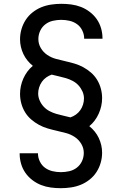

<svg xmlns="http://www.w3.org/2000/svg" viewBox="-20 -843 640 1006"><path d="M299 143Q272 143 246 139.5Q220 136 195.5 126.5Q171 117 149.5 100.5Q128 84 113 62.5Q98 41 90.5 15Q83 -11 83 -37Q83 -38 83 -38.5Q83 -39 83 -40H179Q179 -39 179 -39Q179 -39 179 -38Q179 -17 189 3.5Q199 24 216.5 36.5Q234 49 255.5 54Q277 59 299 59Q321 59 343 54Q365 49 382.5 35.5Q400 22 409.5 1.5Q419 -19 419 -42Q419 -67 406 -89Q393 -111 372 -125Q351 -139 327 -145.5Q303 -152 278.5 -157.5Q254 -163 230 -170Q206 -177 184 -189Q162 -201 143 -217.5Q124 -234 111 -255.5Q98 -277 91.5 -301.5Q85 -326 85 -351Q85 -372 89.5 -392.5Q94 -413 102.5 -432Q111 -451 123.5 -468Q136 -485 152 -498Q136 -511 123.5 -526.5Q111 -542 102.5 -560Q94 -578 89.5 -597.5Q85 -617 85 -637Q85 -664 92.5 -690Q100 -716 114.5 -738.5Q129 -761 150.5 -778Q172 -795 196.5 -805Q221 -815 248 -819Q275 -823 301 -823Q328 -823 354 -819.5Q380 -816 404.5 -806.5Q429 -797 450.5 -780.5Q472 -764 487 -742.5Q502 -721 509.5 -695Q517 -669 517 -643Q517 -642 517 -641.5Q517 -641 517 -640H421Q421 -641 421 -641Q421 -641 421 -642Q421 -663 411 -683.5Q401 -704 383.5 -716.5Q366 -729 344.5 -734Q323 -739 301 -739Q279 -739 257 -734Q235 -729 217.5 -715.5Q200 -702 190.5 -681.5Q181 -661 181 -638Q181 -613 194 -591Q207 -569 228 -555Q249 -541 273 -534.5Q297 -528 321.5 -522.5Q346 -517 370 -510Q394 -503 416 -491Q438 -479 457 -462.5Q476 -446 489 -424.5Q502 -403 508.5 -378.5Q515 -354 515 -329Q515 -308 510.5 -287.5Q506 -267 497.5 -248Q489 -229 476.5 -212Q464 -195 448 -182Q464 -169 476.5 -153.5Q489 -138 497.5 -120Q506 -102 510.5 -82.5Q515 -63 515 -43Q515 -16 507.5 10Q500 36 485.5 58.5Q471 81 449.5 98Q428 115 403.5 125Q379 135 352 139Q325 143 299 143ZM349 -228Q364 -233 377.5 -242.5Q391 -252 400.5 -265.5Q410 -279 415 -295Q420 -311 420 -327Q420 -346 412 -364Q404 -382 391 -396Q378 -410 361 -419Q344 -428 325.5 -433.5Q307 -439 288.5 -443Q270 -447 251 -452Q236 -447 222.5 -437.5Q209 -428 199.5 -414.5Q190 -401 185 -385Q180 -369 180 -353Q180 -334 188 -316Q196 -298 209 -284Q222 -270 239 -261Q256 -252 274.5 -246.5Q293 -241 311.5 -237Q330 -233 349 -228Z"/></svg>

Font: Zed Mono Medium Extended
Style: Regular
Weight: 500
Width: 7
Monospace: yes
Designer: Belleve Invis
Foundry: Belleve Invis
Version: Version 1.0.0; ttfautohint (v1.8.4)